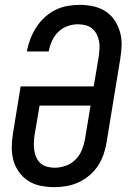

<svg xmlns="http://www.w3.org/2000/svg" viewBox="-20 -763 540 791"><path d="M205 8Q176 8 148 2.5Q120 -3 97 -17.5Q74 -32 58 -54.5Q42 -77 35 -103.5Q28 -130 28.5 -159Q29 -188 34 -217L65 -407H366L387 -531Q389 -547 390 -563Q391 -579 388 -594Q385 -609 378 -622.5Q371 -636 359.5 -645.5Q348 -655 332.5 -659Q317 -663 301 -663Q280 -663 258.5 -655.5Q237 -648 220.5 -632Q204 -616 194.5 -595Q185 -574 181 -553V-551H91V-554Q96 -579 105.5 -603.5Q115 -628 129.5 -650.5Q144 -673 164 -691.5Q184 -710 208 -722Q232 -734 258 -738.5Q284 -743 309 -743Q337 -743 364.5 -737Q392 -731 414.5 -716.5Q437 -702 452 -679.5Q467 -657 474.5 -630.5Q482 -604 481 -575.5Q480 -547 475 -518L419 -176Q415 -151 406.5 -126.5Q398 -102 383.5 -80Q369 -58 348.5 -40.5Q328 -23 304 -12Q280 -1 254.5 3.5Q229 8 205 8ZM205 -72Q228 -72 250.5 -80Q273 -88 290.5 -105Q308 -122 317 -144.5Q326 -167 330 -189L353 -328H143L122 -204Q120 -188 119.5 -172Q119 -156 121.5 -141Q124 -126 130.5 -112.5Q137 -99 148 -89.5Q159 -80 174.5 -76Q190 -72 205 -72Z"/></svg>

Font: Iosevka Term Curly Medium
Style: Italic
Weight: 500
Italic angle: -9°
Designer: Belleve Invis
Foundry: Belleve Invis
Version: Version 32.3.0